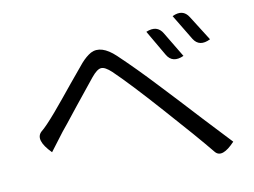

<svg xmlns="http://www.w3.org/2000/svg" viewBox="-73 -816 1145 866"><g transform="rotate(-10 500.0 -383.0)"><path d="M636 -653Q688 -675 713 -632L782 -517Q729 -493 704 -536L636 -653ZM765 -702Q815 -726 841 -684L913 -570Q861 -544 835 -586L765 -702ZM123 -192Q56 -260 93 -293Q115 -310 164 -367Q213 -425 259 -482Q306 -539 328 -565Q351 -591 374 -604Q423 -629 487 -569Q564 -496 647 -407Q730 -319 818 -223Q907 -128 936 -97Q875 -32 846 -66Q779 -148 651 -291Q523 -435 454 -501Q424 -529 406 -527Q388 -526 361 -493Q334 -460 266 -375Q199 -290 186 -275Q174 -260 123 -192Z"/></g></svg>

Font: Swei Half Moon CJK TC
Style: DemiLight
Weight: 350
Version: Version 2.125